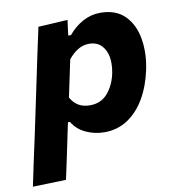

<svg xmlns="http://www.w3.org/2000/svg" viewBox="-117 -584 786 853"><g transform="rotate(-10 276.0 -157.5)"><path d="M-37 196.5Q-26 143 -14.8 90.5Q-3.5 38 10 -24L61 -266Q72 -319.5 84.5 -378Q97 -436.5 110.5 -499L243 -506.5L234 -437.5H246.5Q275 -472 312 -492.2Q349 -512.5 391.5 -512.5Q461 -512.5 501 -472.8Q541 -433 552.5 -368Q557.5 -340.5 557.5 -310.5Q557.5 -271 548.5 -227.5Q533.5 -156.5 502 -102.2Q470.5 -48 424.2 -17.2Q378 13.5 319 13.5Q274 13.5 234.8 -5Q195.5 -23.5 175 -58.5H166L157 -16Q145 40 135 89.5Q124.5 138.5 113 192ZM276 -115.5Q326 -115.5 356.2 -150.8Q386.5 -186 397.5 -239Q402 -261.5 402 -282.5Q402 -297 400 -310.5Q394 -344 373.5 -364.8Q353 -385.5 317.5 -385.5Q291 -385.5 267.8 -371.2Q244.5 -357 224.5 -332L189.5 -166Q216.5 -115.5 276 -115.5Z"/></g></svg>

Font: Heraclito
Style: Bold Italic
Weight: 700
Italic angle: -12°
Designer: Kostas Bartsokas (font) & Cristiano Sobral (main changes)
Foundry: Kostas Bartsokas (font) & Cristiano Sobral (main changes)
Version: Version 1.00;July 8, 2020;FontCreator 13.0.0.2655 64-bit